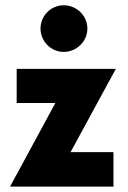

<svg xmlns="http://www.w3.org/2000/svg" viewBox="-20 -688 473 708"><path d="M214.8 -496.6C262.7 -496.6 302.2 -535.6 302.2 -582.5C302.2 -630.4 262.7 -668.5 214.8 -668.5C168 -668.5 129.4 -630.4 129.4 -582.5C129.4 -535.6 168 -496.6 214.8 -496.6ZM407.2 -434.1H41.5V-308.1H184.1L17.1 0H398.4V-127H240.2Z"/></svg>

Font: Now Black
Style: Regular
Weight: 400
Designer: Alfredo Marco Pradil
Foundry: Alfredo Marco Pradil
Version: Version 1.200;hotconv 1.0.109;makeotfexe 2.5.65596